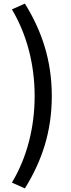

<svg xmlns="http://www.w3.org/2000/svg" viewBox="-20 -845 396 1064"><path d="M118 199C212 47 267 -114 267 -313C267 -510 212 -673 118 -825L46 -793C132 -649 172 -480 172 -313C172 -145 132 24 46 167Z"/></svg>

Font: GenYoGothic2 TW M
Style: Regular
Weight: 500
Version: Version 2.100;PS 2.1;hotconv 16.6.51;makeotf.lib2.5.65220 DE